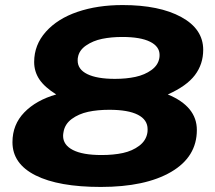

<svg xmlns="http://www.w3.org/2000/svg" viewBox="-20 -720 843 752"><path d="M375 12.2Q209.5 12.2 119.1 -33.2Q28.8 -78.6 28.8 -163.1Q28.8 -231.9 75.2 -279.8Q121.6 -327.6 200.2 -350.1Q154.3 -378.9 134 -409.4Q113.8 -439.9 113.8 -477.1Q113.8 -544.4 159.7 -595.7Q205.6 -647 283.7 -673.6Q361.8 -700.2 460 -700.2Q604 -700.2 689.9 -653.3Q775.9 -606.4 775.9 -524.9Q775.9 -468.8 743.4 -425.8Q710.9 -382.8 637.2 -350.1Q751 -303.2 751 -210.9Q751 -105.5 650.1 -46.6Q549.3 12.2 375 12.2ZM430.2 -411.1Q474.6 -411.1 510.7 -418.9Q546.9 -426.8 573 -445.6Q599.1 -464.4 604 -492.2Q605 -497.1 605 -504.9Q605 -538.1 567.6 -556.6Q530.3 -575.2 459 -575.2Q416 -575.2 380.1 -567.9Q344.2 -560.5 316.9 -541.7Q289.6 -522.9 285.2 -495.1Q284.2 -492.2 284.2 -482.9Q284.2 -448.2 322 -429.7Q359.9 -411.1 430.2 -411.1ZM377.9 -112.8Q424.8 -112.8 461.7 -120.8Q498.5 -128.9 525.1 -148.9Q551.8 -168.9 557.1 -199.2Q558.1 -204.1 558.1 -213.9Q558.1 -251 520 -270.5Q481.9 -290 408.2 -290Q361.8 -290 325 -282Q288.1 -273.9 261.2 -254.2Q234.4 -234.4 229 -204.1Q227.1 -194.3 227.1 -188Q227.1 -152.3 265.4 -132.6Q303.7 -112.8 377.9 -112.8Z"/></svg>

Font: Archivo Expanded ExtraBold
Style: Italic
Weight: 800
Width: 7
Italic angle: -10°
Designer: Hector Gatti
Foundry: Omnibus-Type
Version: Version 2.001